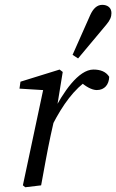

<svg xmlns="http://www.w3.org/2000/svg" viewBox="-20 -780 489 808"><path d="M201 -255.2C244.7 -339.9 291.5 -404.9 353.7 -446.6L303.8 -449.5L315.8 -438.4C338.1 -417.1 365.9 -401 387.2 -401C420.5 -401 438.6 -424.4 439.6 -456.8C425.7 -479.1 401.4 -487.3 373.3 -487.3C310.1 -487.3 244.9 -391.2 200.8 -303.3L201 -255.2ZM76.3 -0.1 86.4 8 153.1 0C166.2 -71 178.2 -140.1 193.2 -210.1L215.1 -307.9L219.8 -328.5L244 -477.2L230.8 -487.3L66.1 -436.2L62 -407L182.2 -399.6L164.3 -414L76.3 -0.1ZM285.4 -549.2 308.6 -534.1C348.5 -581.7 387.4 -628.4 427.3 -676C443.7 -695.3 449 -709.6 449 -725C449 -748.3 431.7 -759.6 410.4 -759.6C388.2 -759.6 372 -743.6 359.8 -716.8C334.9 -660.9 310.2 -605.1 285.4 -549.2Z"/></svg>

Font: Source Serif Variable
Style: Italic
Weight: 389
Italic angle: -12°
Designer: Frank Grießhammer
Foundry: Adobe Systems Incorporated
Version: Version 3.001;hotconv 1.0.111;makeotfexe 2.5.65597